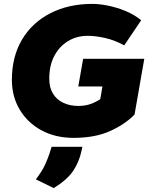

<svg xmlns="http://www.w3.org/2000/svg" viewBox="-20 -698 770 986"><path d="M358 10Q265 10 193.5 -28.5Q122 -67 81.5 -134.5Q41 -202 41 -288Q41 -407 93 -494.5Q145 -582 238.5 -630Q332 -678 454 -678Q492 -678 537.5 -668.5Q583 -659 627 -640.5Q671 -622 705 -594L618 -465Q571 -491 521.5 -502.5Q472 -514 430 -514Q374 -514 329.5 -487Q285 -460 259 -411Q233 -362 233 -294Q233 -249 251.5 -218Q270 -187 304 -170.5Q338 -154 382 -154Q418 -154 445.5 -164Q473 -174 495 -189L506 -254H382L407 -396H721L671 -110Q623 -60 545.5 -25Q468 10 358 10ZM256 268 164 223Q196 182 211.5 147.5Q227 113 234 91L245 56H403L398 79Q386 135 355 180.5Q324 226 256 268Z"/></svg>

Font: Gantari Black
Style: Italic
Weight: 900
Italic angle: -10°
Version: Version 1.000